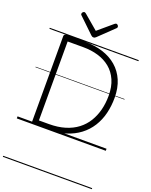

<svg xmlns="http://www.w3.org/2000/svg" viewBox="-257 -1258 1382 1762"><g transform="rotate(20 434.5 -377.0)"><path d="M169 0Q142 0 142 -19V-856Q142 -866 149 -870.5Q156 -875 170 -875H350Q444 -875 522.5 -850Q601 -825 658.5 -775.5Q716 -726 747.5 -653Q779 -580 779 -483Q779 -403 761 -330.5Q743 -258 705 -197.5Q667 -137 609 -93Q551 -49 473 -24.5Q395 0 295 0ZM197 -52H294Q382 -52 451 -73Q520 -94 571 -133Q622 -172 655 -226Q688 -280 704.5 -345Q721 -410 721 -483Q721 -571 692.5 -635.5Q664 -700 613.5 -741.5Q563 -783 495.5 -803Q428 -823 350 -823H197ZM562 -1129Q570 -1129 577 -1121.5Q584 -1114 584 -1105Q584 -1103 583 -1100Q582 -1097 579 -1093L431 -951Q425 -946 420 -942.5Q415 -939 406 -939Q397 -939 392 -942.5Q387 -946 381 -951L233 -1093Q229 -1097 228.5 -1100.5Q228 -1104 228 -1106Q228 -1115 235.5 -1122Q243 -1129 250 -1129Q255 -1129 258.5 -1126.5Q262 -1124 267 -1121L406 -1003L545 -1121Q550 -1124 553.5 -1126.5Q557 -1129 562 -1129ZM0 365H869V375H0ZM0 -20H869V0H0ZM0 -505H869V-500H0ZM0 -885H869V-875H0Z"/></g></svg>

Font: Playwrite GB S Guides
Style: Regular
Weight: 400
Designer: Veronika Burian, José Scaglione
Foundry: TypeTogether
Version: Version 1.003